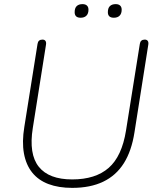

<svg xmlns="http://www.w3.org/2000/svg" viewBox="-20 -903 760 931"><path d="M330 8Q264 8 215 -10.5Q166 -29 136 -66.5Q106 -104 96 -159.5Q86 -215 98 -288L162 -690Q165 -711 186 -711Q196 -711 200.5 -704.5Q205 -698 203 -686L139 -282Q119 -156 168 -94.5Q217 -33 330 -33Q443 -33 507 -89Q571 -145 591 -270L658 -690Q661 -711 682 -711Q692 -711 696.5 -704.5Q701 -698 699 -686L632 -261Q618 -171 580.5 -111.5Q543 -52 480.5 -22Q418 8 330 8ZM532 -817Q503 -817 503 -844Q503 -864 513 -873.5Q523 -883 541 -883Q555 -883 562.5 -876Q570 -869 570 -856Q570 -837 560 -827Q550 -817 532 -817ZM371 -817Q342 -817 342 -844Q342 -864 352 -873.5Q362 -883 380 -883Q394 -883 401.5 -876Q409 -869 409 -856Q409 -837 399 -827Q389 -817 371 -817Z"/></svg>

Font: Nunito Variable Extra Light
Style: Italic
Weight: 200
Italic angle: -9°
Designer: Vernon Adams
Foundry: Vernon Adams
Version: Version 3.602